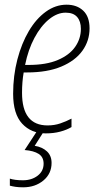

<svg xmlns="http://www.w3.org/2000/svg" viewBox="-20 -559 424 819"><path d="M175 10Q113 10 74.5 -31.5Q36 -73 36 -159Q36 -236 54 -305Q72 -374 103 -426.5Q134 -479 175.5 -509Q217 -539 264 -539Q308 -539 335 -513.5Q362 -488 362 -438Q362 -385 331.5 -342.5Q301 -300 241.5 -275Q182 -250 95 -250H81Q74 -210 74 -163Q74 -24 183 -24Q212 -24 237 -32.5Q262 -41 285 -53V-17Q265 -5 237 2.5Q209 10 175 10ZM102 -282Q177 -282 226.5 -303Q276 -324 300.5 -359Q325 -394 325 -436Q325 -468 309 -486.5Q293 -505 260 -505Q224 -505 189 -476.5Q154 -448 127 -397.5Q100 -347 87 -282ZM79 240Q60 240 46.5 238Q33 236 22 233V203Q31 206 45 208Q59 210 78 210Q115 210 140.5 190.5Q166 171 166 139Q166 111 145 97.5Q124 84 85 81L138 0H168L128 63Q160 68 180 86.5Q200 105 200 136Q200 182 165 211Q130 240 79 240Z"/></svg>

Font: Noto Sans Condensed ExtraLight
Style: Italic
Weight: 200
Width: 3
Italic angle: -12°
Designer: Monotype Design Team
Foundry: Monotype Imaging Inc.
Version: Version 2.013; ttfautohint (v1.8.4.7-5d5b)